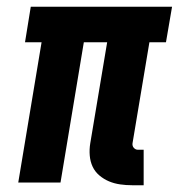

<svg xmlns="http://www.w3.org/2000/svg" viewBox="-20 -540 540 568"><path d="M371 8Q353 8 335.5 5.5Q318 3 302.5 -3.5Q287 -10 274 -21Q261 -32 254 -47Q247 -62 245.5 -80Q244 -98 247 -116L297 -415H228L159 0H34L103 -415H54L71 -520H489L471 -415H422L372 -116Q371 -108 376 -102.5Q381 -97 388 -97H405V8Z"/></svg>

Font: Iosevka SS04 Extrabold Oblique
Style: Regular
Weight: 800
Italic angle: -9°
Monospace: yes
Designer: Belleve Invis
Foundry: Belleve Invis
Version: Version 19.0.0; ttfautohint (v1.8.4)